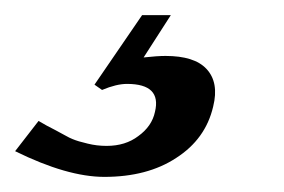

<svg xmlns="http://www.w3.org/2000/svg" viewBox="-23 -20 376 254"><path d="M28 140Q38 146 50 152Q54 154 62 158.5Q70 163 73 164Q80 167 93 170Q105 173 118 173Q143 173 160 160Q178 147 182 128Q191 91 145 91Q131 91 112 99L102 92L165 0H203L167 56Q185 54 196 54Q234 54 250 71Q267 89 259 121Q249 164 210 189Q172 214 115 214Q66 214 -3 180Z"/></svg>

Font: Miedinger
Style: Italic
Weight: 400
Italic angle: -13°
Version: Version 001.000